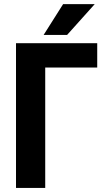

<svg xmlns="http://www.w3.org/2000/svg" viewBox="-20 -923 529 943"><path d="M457.5 -591.3H202.1V0H58.6V-710.9H457.5ZM290 -902.8H445.3L309.6 -751.5H194.3Z"/></svg>

Font: RobotoCondensed-Bold
Style: Bold
Weight: 700
Designer: Google
Version: Version 2.001240; 2014